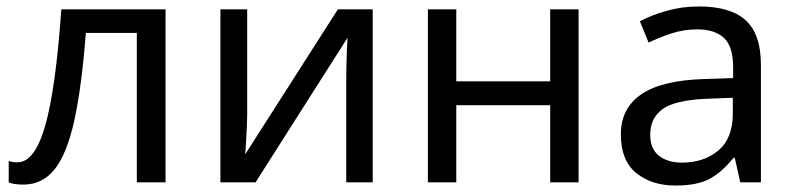

<svg xmlns="http://www.w3.org/2000/svg" viewBox="-20 -565 2459 595"><path d="M493 0H404V-463H246Q233 -294 210 -190.5Q187 -87 149 -40Q111 7 53 7Q40 7 27.5 5.5Q15 4 7 0V-66Q13 -64 20 -63Q27 -62 34 -62Q88 -62 120.5 -177Q153 -292 170 -536H493Z M746 -536V-209Q746 -197 745 -173Q744 -149 742.5 -125Q741 -101 740 -87L1027 -536H1135V0H1053V-316Q1053 -332 1053.5 -358Q1054 -384 1055 -409.5Q1056 -435 1057 -448L772 0H663V-536Z M1394 -536V-313H1685V-536H1773V0H1685V-239H1394V0H1306V-536Z M2146 -545Q2244 -545 2291 -502Q2338 -459 2338 -365V0H2274L2257 -76H2253Q2218 -32 2179.5 -11Q2141 10 2073 10Q2000 10 1952 -28.5Q1904 -67 1904 -149Q1904 -229 1967 -272.5Q2030 -316 2161 -320L2252 -323V-355Q2252 -422 2223 -448Q2194 -474 2141 -474Q2099 -474 2061 -461.5Q2023 -449 1990 -433L1963 -499Q1998 -518 2046 -531.5Q2094 -545 2146 -545ZM2251 -262 2172 -259Q2072 -255 2033.5 -227Q1995 -199 1995 -148Q1995 -103 2022.5 -82Q2050 -61 2093 -61Q2161 -61 2206 -98.5Q2251 -136 2251 -214Z"/></svg>

Font: Noto IKEA Latin
Style: Regular
Weight: 400
Designer: Monotype Design Team
Foundry: Monotype Imaging Inc.
Version: Version 1.0